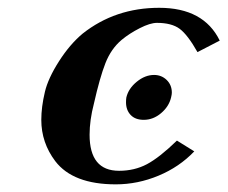

<svg xmlns="http://www.w3.org/2000/svg" viewBox="-20 -465 589 497"><path d="M352.1 -154.8Q330.1 -154.8 318.1 -167.5Q306.2 -180.2 306.2 -200.2Q306.2 -208 307.1 -212.9Q312.5 -235.8 334 -253.4Q355.5 -271 378.9 -271Q397.9 -271 411.4 -258.1Q424.8 -245.1 424.8 -225.1Q424.8 -220.7 422.9 -212.9Q417.5 -189.5 397 -172.1Q376.5 -154.8 352.1 -154.8ZM223.1 -196.8Q211.9 -153.8 211.9 -116.2Q211.9 -22.9 288.1 -22.9Q328.1 -22.9 360.4 -40Q392.6 -57.1 438 -101.1L482.9 -73.2Q444.3 -32.7 390.4 -10.3Q336.4 12.2 279.8 12.2Q168.9 12.2 123 -47.9Q86.9 -95.7 86.9 -154.8Q86.9 -188 96.2 -227.1Q104.5 -262.2 132.6 -306.2Q160.6 -350.1 193.8 -377.9Q278.3 -444.8 392.1 -444.8Q507.3 -444.8 548.8 -359.9L491.2 -330.1Q465.8 -375 445.1 -390.4Q424.3 -405.8 386.2 -405.8Q368.7 -405.8 341.8 -392.1Q314.9 -378.4 294.9 -361.8Q267.6 -338.9 252.9 -301.5Q238.3 -264.2 223.1 -196.8Z"/></svg>

Font: Linux Libertine
Style: Bold Italic
Weight: 700
Italic angle: -11.5°
Designer: Philipp H. Poll
Foundry: Philipp H. Poll
Version: Version 4.0.5